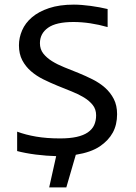

<svg xmlns="http://www.w3.org/2000/svg" viewBox="-20 -667 590 831"><path d="M308.1 2.9C352.1 -4.2 386.6 -16.4 411.9 -33.4C437.1 -50.5 455.9 -70.5 468.3 -93.3C480.6 -116 486.8 -142.6 486.8 -172.9C486.8 -198.2 482 -220.2 472.4 -238.8C462.8 -257.3 450.2 -273.5 434.6 -287.4C418.9 -301.2 401.1 -313.2 381.1 -323.2C361.1 -333.3 340.7 -342.6 319.8 -351.1C299 -359.5 278.6 -367.8 258.5 -375.7C238.5 -383.7 220.7 -392.6 205.1 -402.3C189.5 -412.1 176.8 -423.2 167.2 -435.5C157.6 -447.9 152.8 -462.7 152.8 -480C152.8 -508 164.6 -530.3 188 -546.9C211.4 -563.5 248 -571.8 297.9 -571.8C321.3 -571.8 345.5 -569.9 370.6 -566.2C395.7 -562.4 420.7 -557 445.8 -549.8V-627.9C435.1 -630.5 423.4 -633 410.9 -635.3C398.4 -637.5 385.7 -639.6 372.8 -641.4C359.9 -643.1 347.2 -644.5 334.7 -645.5C322.2 -646.5 310.5 -647 299.8 -647C258.1 -647 222.2 -641.9 192.1 -631.8C162 -621.7 137.4 -608.5 118.2 -592C99 -575.6 84.8 -556.8 75.7 -535.6C66.6 -514.5 62 -493 62 -471.2C62 -446.1 66.8 -424.5 76.4 -406.2C86 -388 98.6 -372.2 114.3 -358.6C129.9 -345.1 147.7 -333.4 167.7 -323.5C187.7 -313.6 208.2 -304.4 229 -295.9C249.8 -287.4 270.3 -279.2 290.3 -271.2C310.3 -263.3 328.1 -254.5 343.8 -244.9C359.4 -235.3 372 -224.4 381.6 -212.2C391.2 -200 396 -185.2 396 -168C396 -152 393.1 -137.9 387.5 -125.5C381.8 -113.1 372.6 -102.6 360.1 -94C347.6 -85.4 331.5 -78.9 311.8 -74.5C292.1 -70.1 268.2 -67.9 240.2 -67.9C201.5 -67.9 166.9 -70.5 136.5 -75.7C106 -80.9 78.6 -88.1 54.2 -97.2V-13.2C65.3 -10.3 77.6 -7.5 91.3 -4.9C105 -2.3 119.5 0 135 2C150.5 3.9 165.7 5.5 180.7 6.6C195.6 7.7 209.8 8.5 223.1 8.8L192.9 144H267.1Z"/></svg>

Font: CodeNewRoman Nerd Font Mono
Style: Regular
Weight: 400
Monospace: yes
Designer: Sam Radian
Foundry: Code New Roman
Version: Version 2.00 November 29, 2014;Nerd Fonts 3.2.1